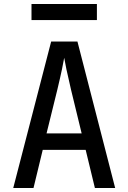

<svg xmlns="http://www.w3.org/2000/svg" viewBox="-20 -937 640 957"><path d="M463 -837V-917H137V-837ZM147 0 193 -190H407L453 0H554L366 -730H235L46 0ZM266 -491C285 -570 297 -629 300 -649C303 -629 315 -570 334 -490L387 -272H212Z"/></svg>

Font: Tekne LDO Medium
Style: Regular
Weight: 500
Monospace: yes
Designer: Alessio Laiso, Mario Rullo, Paolo Rosset
Foundry: Alessio Laiso
Version: Version 1.000;hotconv 1.0.109;makeotfexe 2.5.65596